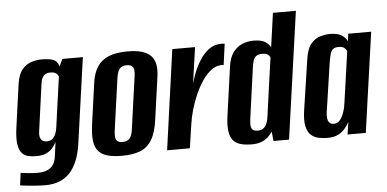

<svg xmlns="http://www.w3.org/2000/svg" viewBox="-51 -729 1907 947"><g transform="rotate(-5 902.5 -255.5)"><path d="M135 119.4Q120.6 119.4 100.9 118.1Q81.2 116.7 62.2 115Q43.2 113.4 29.5 111.7Q15.9 110 12.9 109L21 48Q34.8 50.4 60.1 52.7Q85.4 55 103.4 55Q115.4 55 129.7 53.2Q144.1 51.4 158 44.3Q171.8 37.2 182.3 22.4Q192.9 7.6 196.1 -18.2L205.8 -89Q199.2 -76.6 188 -62.1Q176.8 -47.6 157.4 -37.6Q137.9 -27.5 104.4 -27.5Q84.3 -27.5 65.7 -31.7Q47 -35.9 34.2 -50.2Q21.5 -64.4 16.9 -94.5Q12.3 -124.7 19.7 -177.2L48.9 -387.8Q56.2 -438.1 77 -461.9Q97.7 -485.7 123.9 -493.2Q150 -500.6 172.5 -500.6Q193.5 -500.6 211 -497.8Q228.6 -495 241.2 -486.3Q253.8 -477.5 257.5 -457.5L275 -494H376.5L317.3 -73.5Q312.7 -38 301.6 -3.7Q290.5 30.7 270.3 58.5Q250 86.3 217.1 102.8Q184.3 119.4 135 119.4ZM163 -95.6Q180.4 -95.6 190.9 -104.3Q201.4 -113 207.6 -128.3Q213.8 -143.5 215.8 -161.2L250.5 -409.8Q248.1 -414.6 244.1 -419.7Q240 -424.8 232.2 -428.7Q224.5 -432.5 210 -432.5Q189.6 -432.5 177.5 -420.9Q165.5 -409.3 161.5 -378.6L129.6 -147Q127.3 -130 130 -119.7Q132.8 -109.4 138.3 -104.3Q143.7 -99.2 150.4 -97.4Q157 -95.6 163 -95.6Z M526 7.7Q485 7.7 456.6 -0.1Q428.1 -7.8 411.6 -25.8Q395.1 -43.8 390.5 -75.5Q385.9 -107.1 392.3 -155.7L421.5 -365.9Q428.6 -412.9 448.8 -443.2Q469 -473.5 505.7 -488.3Q542.4 -503 598 -503Q640 -503 668.5 -494.6Q696.9 -486.1 713.3 -469.2Q729.6 -452.2 734.5 -426.5Q739.5 -400.8 734.5 -365.9L705.2 -156.4Q696.5 -91.6 674.7 -56Q653 -20.4 616.5 -6.4Q580 7.7 526 7.7ZM535.5 -60Q553.5 -60 563.6 -67.3Q573.6 -74.6 578.9 -88Q584.1 -101.3 586.1 -117.7L622.5 -377.9Q625.1 -395 623.8 -407.9Q622.5 -420.7 614.3 -428Q606.2 -435.3 588.2 -435.3Q570.1 -435.3 560.1 -428Q550 -420.7 545.1 -407.9Q540.2 -395 537.6 -377.9L501.2 -117.7Q499.2 -101.3 500.2 -88Q501.2 -74.6 509.3 -67.3Q517.5 -60 535.5 -60Z M750.4 0 819.4 -495H932L906.5 -316.5Q912.8 -339.9 925 -371Q937.1 -402.1 956.1 -431.7Q975.1 -461.2 1001.1 -480.6Q1027 -500 1060 -500Q1064 -500 1070 -500Q1076 -500 1079 -499L1064.8 -394.1Q1062.8 -395.1 1058.3 -395.4Q1053.8 -395.8 1048.8 -395.1Q1024.2 -393.7 1001.5 -375.8Q978.9 -358 959.1 -329Q939.3 -300 923.3 -264.2Q907.3 -228.4 896.3 -190.3Q885.3 -152.3 880.3 -116.9L863 0Z M1170.2 7.3Q1138 7.3 1114.7 0.8Q1091.3 -5.8 1077.4 -22.1Q1063.4 -38.4 1059.3 -68.2Q1055.2 -98 1062 -144.8L1095.6 -385.9Q1102 -429.5 1120.6 -454.6Q1139.3 -479.6 1165.6 -490.6Q1191.9 -501.6 1221 -501.6Q1261.3 -501.6 1279.7 -489.1Q1298.1 -476.5 1305.8 -461.3L1329.5 -630H1443.1L1354.1 0H1277.1L1272.3 -47Q1266.3 -37.5 1254.2 -24.6Q1242 -11.8 1221.4 -2.2Q1200.8 7.3 1170.2 7.3ZM1204.5 -57.7Q1219.7 -57.7 1229 -63.2Q1238.4 -68.7 1244.1 -78.2Q1249.8 -87.8 1253.3 -100Q1256.7 -112.1 1258.4 -125.9Q1268 -197.4 1278.1 -268.5Q1288.1 -339.6 1298.1 -410.4Q1297.8 -414.5 1293.9 -420Q1290 -425.5 1281.7 -429.3Q1273.4 -433.1 1258.9 -433.1Q1239.5 -433.1 1229.3 -425.5Q1219.1 -418 1214.8 -404.6Q1210.5 -391.3 1207.9 -373.9L1172.2 -116.7Q1170.5 -103.5 1170.4 -93Q1170.3 -82.4 1173 -74.4Q1175.8 -66.5 1183.1 -62.1Q1190.4 -57.7 1204.5 -57.7Z M1545.5 8Q1524.2 8 1502.4 4.1Q1480.6 0.3 1464.1 -13.6Q1447.6 -27.5 1440.5 -57.2Q1433.3 -86.8 1441 -138.7L1478.5 -388.8Q1486.1 -440.3 1507 -464.1Q1527.9 -487.9 1553.6 -494.7Q1579.3 -501.6 1600.5 -501.6Q1637.3 -501.6 1657.9 -488.7Q1678.5 -475.8 1685.5 -457.7L1690.5 -495H1804.1L1734.1 0H1643.7L1653.3 -61.6Q1645.3 -46.8 1632.3 -30.8Q1619.4 -14.8 1598.5 -3.4Q1577.6 8 1545.5 8ZM1581 -58.4Q1594.4 -58.4 1604.1 -65.9Q1613.8 -73.4 1620.5 -85.4Q1627.1 -97.5 1631.6 -111Q1636.2 -124.6 1638.6 -136.5Q1641 -148.5 1642 -156.5L1678.1 -410.4Q1676.1 -413.3 1672.5 -418.9Q1669 -424.5 1661 -429.3Q1653.1 -434.1 1637.6 -434.1Q1619.5 -434.1 1609.9 -426.6Q1600.3 -419.1 1596 -404Q1591.8 -388.9 1587.5 -364.7L1550.9 -117.6Q1548.6 -99.3 1550.4 -87.5Q1552.1 -75.6 1556.9 -69.5Q1561.7 -63.4 1568.1 -60.9Q1574.4 -58.4 1581 -58.4Z"/></g></svg>

Font: Alumni Sans Thin
Style: Italic
Weight: 100
Italic angle: -8°
Designer: Robert E. Leuschke
Foundry: Robert E. Leuschke
Version: Version 1.016